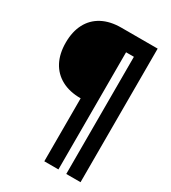

<svg xmlns="http://www.w3.org/2000/svg" viewBox="-208 -837 966 1083"><g transform="rotate(30 275.0 -295.0)"><path d="M257 -270Q184 -270 132.5 -298Q81 -326 54 -377.5Q27 -429 27 -501Q27 -572 54 -623.5Q81 -675 132.5 -702.5Q184 -730 257 -730H493V140H400V-623H349V140H257Z"/></g></svg>

Font: M PLUS Code Latin SemiExpanded SemiBold
Style: Regular
Weight: 600
Width: 6
Designer: Coji Morishita
Foundry: UNDERFOREST DESIGN
Version: Version 1.002; ttfautohint (v1.8.3)